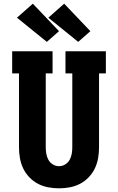

<svg xmlns="http://www.w3.org/2000/svg" viewBox="-20 -1013 640 1041"><path d="M300 8Q270 8 241 2.5Q212 -3 186 -16.5Q160 -30 139 -52Q118 -74 105.5 -100.5Q93 -127 88 -156Q83 -185 83 -215V-615H46V-735H265V-615H228V-215Q228 -197 231 -179.5Q234 -162 242.5 -146.5Q251 -131 266.5 -121.5Q282 -112 300 -112Q318 -112 333.5 -121.5Q349 -131 357.5 -146.5Q366 -162 369 -179.5Q372 -197 372 -215V-615H335V-735H554V-615H517V-215Q517 -185 512 -156Q507 -127 494.5 -100.5Q482 -74 461 -52Q440 -30 414 -16.5Q388 -3 359 2.5Q330 8 300 8ZM404 -786 242 -917 328 -993 470 -844ZM234 -786 72 -917 158 -993 300 -844Z"/></svg>

Font: Iosevka Slab Heavy Extended
Style: Regular
Weight: 900
Width: 7
Monospace: yes
Designer: Belleve Invis
Foundry: Belleve Invis
Version: Version 11.1.0; ttfautohint (v1.8.3)